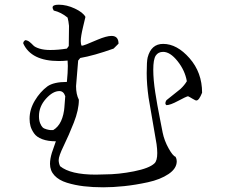

<svg xmlns="http://www.w3.org/2000/svg" viewBox="-20 -762 960 818"><path d="M88 -591Q98 -590 106.5 -583Q115 -576 122 -568.5Q129 -561 148 -555Q167 -549 194 -549Q228 -549 265 -555L273 -566L274 -652Q272 -672 268 -687Q240 -710 209 -717Q204 -725 204 -730Q204 -742 230 -742Q264 -742 299 -725.5Q334 -709 344 -690L334 -648Q324 -606 324 -587Q324 -574 328 -567Q337 -567 396 -593Q434 -609 455 -609Q485 -609 485 -576L464 -555Q380 -525 322 -515L313 -504L304 -395Q304 -360 316 -337Q316 -294 294.5 -239.5Q273 -185 251.5 -141Q230 -97 230 -80Q230 -67 236 -54Q280 -18 388 -18Q406 -18 426 -19Q485 -19 550.5 -32Q616 -45 638 -66Q650 -77 650 -110Q650 -126 647 -148L613 -346Q605 -403 605 -450Q605 -501 609 -517Q624 -575 675 -575Q734 -575 787.5 -514Q841 -453 841 -367Q828 -334 817 -334Q814 -333 800 -341.5Q786 -350 781 -352Q772 -350 738.5 -332Q705 -314 689 -314Q680 -320 689 -335L749 -383Q766 -399 776 -416Q768 -462 736.5 -501.5Q705 -541 675 -541Q654 -541 643.5 -525Q633 -509 633 -465Q633 -423 641.5 -368Q650 -313 661 -258.5Q672 -204 673 -197Q680 -163 698 -130.5Q716 -98 728 -94Q733 -85 733 -75Q733 -44 698 -20.5Q663 3 610 14.5Q557 26 509 31Q461 36 420 36Q375 36 337 31.5Q299 27 265 16.5Q231 6 212 -14.5Q193 -35 193 -64Q193 -85 201 -111L218 -160Q184 -160 160 -169Q136 -178 125 -194Q114 -210 110 -224.5Q106 -239 106 -256Q106 -296 128.5 -333.5Q151 -371 182 -394Q209 -413 265 -413Q269 -454 269 -481Q269 -494 268 -504Q248 -502 231 -502Q113 -502 79 -577Q79 -586 88 -591ZM233 -374Q205 -374 175.5 -341Q146 -308 146 -267Q146 -249 151 -237Q156 -225 161.5 -219.5Q167 -214 178.5 -211Q190 -208 193.5 -208Q197 -208 207 -208Q249 -233 255 -310Q251 -262 251 -262Q251 -262 258 -352Q251 -374 233 -374Z"/></svg>

Font: cwTeXMing
Style: Medium
Weight: 500
Version: Version 1.17